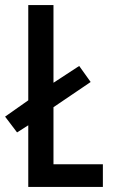

<svg xmlns="http://www.w3.org/2000/svg" viewBox="-31 -734 443 754"><path d="M80 0V-242L36 -214L-11 -276L80 -340V-714H179V-409L280 -475L325 -412L179 -313V-89H373V0Z"/></svg>

Font: Noto Sans Lao UI ExtCond Med
Style: Regular
Weight: 500
Width: 2
Designer: Monotype Design Team
Foundry: Monotype Imaging Inc.
Version: Version 2.000; ttfautohint (v1.8.4.7-5d5b)